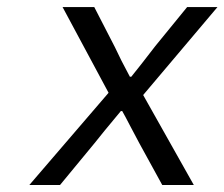

<svg xmlns="http://www.w3.org/2000/svg" viewBox="-20 -530 643 550"><path d="M64 0 291 -264.2 159.2 -509.8H250L309.1 -395Q325.7 -358.9 352.1 -310.1H356Q379.9 -339.4 424.8 -397.9L516.1 -509.8H603L390.1 -257.8L535.2 0H444.8L378.9 -120.1Q371.1 -134.3 354.7 -165.8Q338.4 -197.3 330.1 -211.9H326.2Q270 -144.5 251 -120.1L151.9 0Z"/></svg>

Font: Office Code Pro Italic
Style: Regular
Weight: 400
Italic angle: -9°
Designer: Nathan Rutzky & Paul D. Hunt
Foundry: Adobe Systems Incorporated
Version: Version 1.004;PS 001.004;hotconv 1.0.70;makeotf.lib2.5.58329